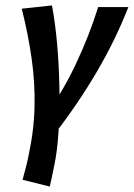

<svg xmlns="http://www.w3.org/2000/svg" viewBox="-20 -447 492 706"><path d="M177 51 128 7Q206 -100 257 -207.5Q308 -315 341 -421H452Q406 -303 337.5 -185.5Q269 -68 177 51ZM163 239 63 214Q69 192 74.5 171Q80 150 84 130Q105 34 107 -54Q109 -142 96.5 -230.5Q84 -319 60 -415L171 -427Q183 -365 190 -285.5Q197 -206 198.5 -123.5Q200 -41 195.5 33Q191 107 180 159Q175 184 171 203Q167 222 163 239Z"/></svg>

Font: Ysabeau
Style: Bold Italic
Weight: 700
Italic angle: -12°
Designer: Christian Thalmann (Catharsis Fonts)
Version: Version 2.002